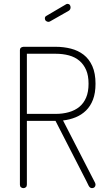

<svg xmlns="http://www.w3.org/2000/svg" viewBox="-20 -973 549 993"><path d="M83 -714Q83 -729 101 -731H268Q309 -731 346.5 -721.5Q384 -712 412.5 -690Q441 -668 457.5 -631Q474 -594 474 -540Q474 -492 461 -458Q448 -424 425 -401.5Q402 -379 371.5 -366.5Q341 -354 306 -350L471 -29Q474 -23 474 -18Q474 -10 469 -5Q464 0 456 0Q445 0 438.5 -12.5Q432 -25 427 -36L267 -348H119V-18Q119 -9 113.5 -4.5Q108 0 101 0Q94 0 88.5 -4.5Q83 -9 83 -18ZM119 -695V-384H268Q305 -384 336.5 -393Q368 -402 390.5 -420.5Q413 -439 425.5 -468.5Q438 -498 438 -540Q438 -582 425.5 -611Q413 -640 390.5 -659Q368 -678 336.5 -686.5Q305 -695 268 -695ZM240 -863Q235 -860 231 -860Q223 -860 217.5 -865Q212 -870 212 -878Q212 -887 220 -891L322 -951Q326 -953 329 -953Q337 -953 341 -947.5Q345 -942 345 -935Q345 -923 335 -917Z"/></svg>

Font: AkaAcidDosis
Style: ExtraLight
Weight: 250
Designer: Edgar Tolentino, Pablo Impallari, Igino Marini, Aka-Acid
Foundry: Edgar Tolentino, Pablo Impallari, Igino Marini, Aka-Acid
Version: Version 1.007